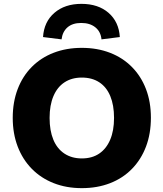

<svg xmlns="http://www.w3.org/2000/svg" viewBox="-20 -964 847 995"><path d="M404 11Q324 11 258 -15Q192 -41 144.5 -89.5Q97 -138 71.5 -205Q46 -272 46 -353Q46 -435 71.5 -502Q97 -569 144.5 -617Q192 -665 258 -690.5Q324 -716 404 -716Q484 -716 550 -690.5Q616 -665 663.5 -617Q711 -569 736.5 -502.5Q762 -436 762 -354Q762 -271 736.5 -204Q711 -137 663.5 -88.5Q616 -40 550 -14.5Q484 11 404 11ZM404 -143Q457 -143 494 -168Q531 -193 551 -240Q571 -287 571 -353Q571 -419 551.5 -466Q532 -513 494.5 -537.5Q457 -562 404 -562Q352 -562 314.5 -537.5Q277 -513 257 -466Q237 -419 237 -353Q237 -287 256.5 -240Q276 -193 314 -168Q352 -143 404 -143ZM299 -760 203 -772Q208 -851 262 -897.5Q316 -944 402 -944Q489 -944 542.5 -897.5Q596 -851 601 -772L506 -760Q502 -800 474 -822.5Q446 -845 401 -845Q356 -845 330 -822.5Q304 -800 299 -760Z"/></svg>

Font: Nunito Sans 12pt ExtraLight 12pt Black
Style: Regular
Weight: 900
Version: Version 3.101;gftools[0.9.27]